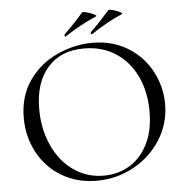

<svg xmlns="http://www.w3.org/2000/svg" viewBox="-55 -838 876 903"><g transform="rotate(-5 383.0 -386.0)"><path d="M49 -312Q49 -415 101 -488.5Q153 -562 234.5 -599Q316 -636 401 -636Q496 -636 568 -591.5Q640 -547 678.5 -474Q717 -401 717 -319Q717 -228 669 -152Q621 -76 540.5 -32Q460 12 366 12Q273 12 200.5 -31.5Q128 -75 88.5 -149.5Q49 -224 49 -312ZM641 -291Q641 -385 606 -458Q571 -531 507.5 -572Q444 -613 359 -613Q249 -613 187 -542Q125 -471 125 -347Q125 -253 160 -175.5Q195 -98 258 -53.5Q321 -9 401 -9Q469 -9 523.5 -42Q578 -75 609.5 -138.5Q641 -202 641 -291ZM278 -676Q275 -676 274 -680.5Q273 -685 275 -687Q321 -731 365 -782Q368 -786 387 -781Q406 -776 421 -768.5Q436 -761 429 -758Q357 -728 280 -677ZM402 -676Q399 -676 398 -680.5Q397 -685 399 -687Q438 -724 489 -782Q492 -786 510.5 -781Q529 -776 543.5 -768.5Q558 -761 551 -758Q485 -731 404 -677Z"/></g></svg>

Font: Cormorant Infant
Style: Regular
Weight: 400
Designer: Christian Thalmann (Catharsis Fonts)
Foundry: Catharsis Fonts
Version: Version 4.000